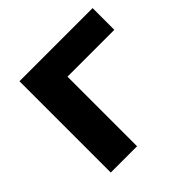

<svg xmlns="http://www.w3.org/2000/svg" viewBox="-143 -669 800 800"><g transform="rotate(-45 257.0 -269.0)"><path d="M506 -538H75V0H230V-410H506Z"/></g></svg>

Font: Talent SemiBold
Style: Bold
Weight: 700
Designer: Mike Powis
Version: Version 1.001;hotconv 1.0.109;makeotfexe 2.5.65596